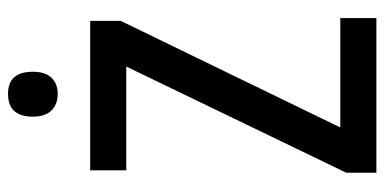

<svg xmlns="http://www.w3.org/2000/svg" viewBox="-260 -699 959 479"><g transform="rotate(-90 219.5 -459.5)"><path d="M414 0H28V-75L293 -624H34V-714H407V-638L141 -90H414ZM225 -919Q280 -919 280 -857Q280 -826 265 -810.5Q250 -795 225 -795Q199 -795 183.5 -810.5Q168 -826 168 -857Q168 -919 225 -919Z"/></g></svg>

Font: Noto Sans Ethiopic Condensed Medium
Style: Regular
Weight: 500
Width: 3
Designer: Monotype Design Team
Foundry: Monotype Imaging Inc.
Version: Version 2.102; ttfautohint (v1.8.4.7-5d5b)